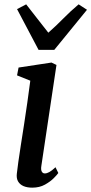

<svg xmlns="http://www.w3.org/2000/svg" viewBox="-20 -854 420 884"><path d="M128.5 10Q105 10 88.2 2.8Q71.5 -4.5 63.2 -18.8Q55 -33 57.5 -54.5Q59.5 -75 64.5 -109.2Q69.5 -143.5 76.2 -187.5Q83 -231.5 90.8 -281Q98.5 -330.5 105.8 -382Q113 -433.5 119.5 -482.5L58.5 -507L65.5 -543L217 -566L240 -555L170.5 -91Q167.5 -73 172.2 -64.2Q177 -55.5 186 -55.5Q196 -55.5 207.2 -61.8Q218.5 -68 235.5 -84L248.5 -57.5Q243.5 -50 227.8 -34Q212 -18 187 -4Q162 10 128.5 10ZM157.5 -624.5 58.5 -812 100.5 -834Q125.5 -802 151 -769.2Q176.5 -736.5 202.5 -703.5Q239.5 -736 271.5 -768.8Q303.5 -801.5 342 -834L380.5 -809L230 -624.5Z"/></svg>

Font: Merriweather 20pt Medium
Style: Italic
Weight: 500
Italic angle: -7.8°
Version: Version 2.101